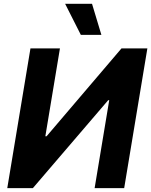

<svg xmlns="http://www.w3.org/2000/svg" viewBox="-20 -979 787 999"><path d="M17.8 0 138.5 -727.3H291.9L215.9 -269.9H222.3L612.2 -727.3H746.8L626.1 0H472.3L548.3 -457.7H543L150.9 0ZM318.9 -959.2H458.8L507.5 -797.6H400.6Z"/></svg>

Font: Inter P
Style: Bold Italic
Weight: 700
Italic angle: 9.39999°
Designer: Rasmus Andersson
Foundry: rsms
Version: Version 3.018;git-588b23468